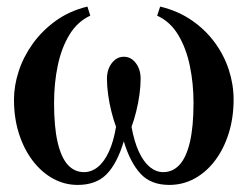

<svg xmlns="http://www.w3.org/2000/svg" viewBox="-20 -538 735 570"><path d="M210.5 11Q172 11 138 -7.5Q104 -26 77.8 -60Q51.5 -94 36.5 -140.5Q21.5 -187 21.5 -242.5Q21.5 -283.5 35.5 -326.5Q49.5 -369.5 77.2 -408.2Q105 -447 145.5 -476.2Q186 -505.5 239.5 -518.5L248 -491.5Q210 -474 186.2 -435Q162.5 -396 151.5 -343.5Q140.5 -291 140.5 -232.5Q140.5 -161.5 151 -116Q161.5 -70.5 181.2 -48.8Q201 -27 229.5 -27Q251.5 -27 270.2 -42Q289 -57 303 -87Q317 -117 324.5 -161.5Q317 -181.5 310.8 -206.5Q304.5 -231.5 301 -257Q297.5 -282.5 297.5 -304Q297.5 -332 312 -350.8Q326.5 -369.5 347.5 -369.5Q369 -369.5 383.2 -350.8Q397.5 -332 397.5 -304Q397.5 -282.5 394 -257Q390.5 -231.5 384.2 -206.5Q378 -181.5 370.5 -161.5Q378.5 -117 392.5 -87Q406.5 -57 425 -42Q443.5 -27 464.5 -27Q493 -27 513 -48.8Q533 -70.5 543.8 -116.2Q554.5 -162 554.5 -232.5Q554.5 -290.5 543.5 -343Q532.5 -395.5 508.8 -434.8Q485 -474 446.5 -491.5L455.5 -518.5Q509 -505.5 549.5 -477.5Q590 -449.5 617.8 -411.5Q645.5 -373.5 659.5 -330.2Q673.5 -287 673.5 -242.5Q673.5 -188.5 659 -142.2Q644.5 -96 618.5 -61.5Q592.5 -27 557.8 -8Q523 11 482.5 11Q427.5 11 396.8 -22.8Q366 -56.5 347.5 -118.5Q327.5 -52 296.2 -20.5Q265 11 210.5 11Z"/></svg>

Font: Merriweather 144pt Medium
Style: Regular
Weight: 500
Version: Version 2.100